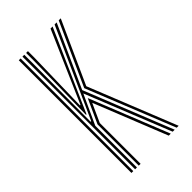

<svg xmlns="http://www.w3.org/2000/svg" viewBox="-190 -661 723 723"><g transform="rotate(-45 171.0 -300.0)"><path d="M80 0V-600H89.8V-551L88.2 -245H91.2L230.5 -553.5L251.2 -600H262.2L150 -351.8L290.8 0H280.2L144 -339.8L89.8 -222V0ZM60.5 0V-600H70.2V0ZM99.5 0V-219.8L143.5 -315.8L269.8 0H259.2L142.8 -291.2L109.2 -217.5V0ZM301.5 0 160.5 -351.5 273.2 -600H284L171.2 -351.2L311.8 0ZM94.2 -275.8 99.5 -559.5V-600H109.2V-568L103.2 -317H106L216.2 -569.2L229.5 -600H240.5L223.8 -562L97 -275.8Z"/></g></svg>

Font: Big Shoulders Inline Text ExtraLight
Style: Regular
Weight: 250
Version: Version 2.002